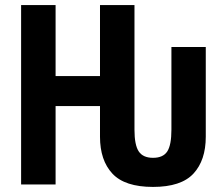

<svg xmlns="http://www.w3.org/2000/svg" viewBox="-20 -734 893 764"><path d="M64 0V-713.9H201.2V-431.2H377.9V-713.9H515.1V-217.8Q515.1 -156.7 532.2 -131.3Q549.3 -106 588.9 -106Q628.9 -106 645.5 -131.3Q662.1 -156.7 662.1 -217.8V-546.9H798.8V-189.9Q798.8 -96.2 749.8 -43.2Q700.7 9.8 588.9 9.8Q476.6 9.8 427.2 -43.2Q377.9 -96.2 377.9 -189.9V-312H201.2V0Z"/></svg>

Font: Open Sans Condensed
Style: Bold
Weight: 700
Width: 3
Designer: Monotype Design Team
Foundry: Monotype Imaging Inc.
Version: Version 3.003; ttfautohint (v1.8.4)